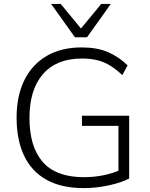

<svg xmlns="http://www.w3.org/2000/svg" viewBox="-20 -956 767 984"><path d="M409 8Q295 8 218.5 -34.5Q142 -77 103.5 -158Q65 -239 65 -353Q65 -465 105 -545.5Q145 -626 219.5 -669.5Q294 -713 399 -713Q476 -713 532 -689.5Q588 -666 634 -621L607 -571Q574 -602 543.5 -620.5Q513 -639 478.5 -647.5Q444 -656 399 -656Q270 -656 200.5 -576.5Q131 -497 131 -352Q131 -204 199 -126Q267 -48 410 -48Q463 -48 511 -58Q559 -68 602 -87L587 -47V-311H400V-363H642V-41Q602 -20 537.5 -6Q473 8 409 8ZM364 -765 242 -936H291L395 -810L499 -936H548L426 -765Z"/></svg>

Font: Mulish ExtraLight Light
Style: Regular
Weight: 300
Version: Version 3.603